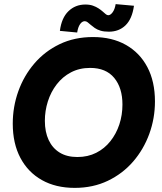

<svg xmlns="http://www.w3.org/2000/svg" viewBox="-20 -895 788 933"><path d="M343 18Q251 18 183.5 -20Q116 -58 79 -128Q42 -198 42 -294Q42 -376 69 -451.5Q96 -527 147 -586.5Q198 -646 270 -680.5Q342 -715 432 -715Q524 -715 591.5 -677Q659 -639 696 -569Q733 -499 733 -402Q733 -320 705.5 -244.5Q678 -169 627 -110Q576 -51 504 -16.5Q432 18 343 18ZM356 -132Q407 -132 447.5 -152.5Q488 -173 516.5 -209Q545 -245 560 -290.5Q575 -336 575 -387Q575 -468 535 -516.5Q495 -565 418 -565Q366 -565 325 -543.5Q284 -522 255.5 -485Q227 -448 212.5 -402Q198 -356 198 -308Q198 -254 216.5 -214.5Q235 -175 270 -153.5Q305 -132 356 -132ZM509 -741Q485 -741 468.5 -746Q452 -751 440.5 -759Q429 -767 420.5 -774.5Q412 -782 405.5 -787Q399 -792 392 -792Q379 -792 369 -777.5Q359 -763 355 -737L271 -745Q279 -808 312.5 -840.5Q346 -873 395 -873Q416 -873 431.5 -867.5Q447 -862 458.5 -854.5Q470 -847 478.5 -839.5Q487 -832 493.5 -826.5Q500 -821 506 -821Q517 -821 527.5 -835.5Q538 -850 542 -875L631 -867Q622 -803 590 -772Q558 -741 509 -741Z"/></svg>

Font: Hanken Grotesk Black
Style: Italic
Weight: 900
Italic angle: -8°
Designer: Alfredo Marco Pradil
Foundry: Hanken Design Co.
Version: Version 3.013